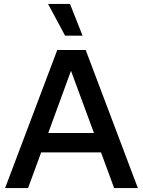

<svg xmlns="http://www.w3.org/2000/svg" viewBox="-20 -959 729 979"><path d="M337 -939 401 -777H312L225 -939ZM683 0H562L495 -182H190L123 0H6L272 -704H417ZM342 -598 226 -281H459Z"/></svg>

Font: CBA Beacon Sans Bold
Style: Regular
Weight: 700
Designer: Wei Huang
Foundry: Wei Huang
Version: Version 1.002